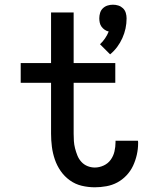

<svg xmlns="http://www.w3.org/2000/svg" viewBox="-20 -788 640 816"><path d="M448 -557 405 -600Q417 -611 426.5 -625Q436 -639 442 -654Q433 -656 425 -661.5Q417 -667 411.5 -674.5Q406 -682 404 -691.5Q402 -701 402 -710Q402 -722 405.5 -733.5Q409 -745 417.5 -753Q426 -761 437 -764.5Q448 -768 460 -768Q472 -768 483 -764.5Q494 -761 502.5 -753Q511 -745 514.5 -733.5Q518 -722 518 -710Q518 -688 513.5 -667Q509 -646 500 -626Q491 -606 478 -588.5Q465 -571 448 -557ZM383 8Q355 8 327.5 1.5Q300 -5 277 -21.5Q254 -38 238 -61Q222 -84 213 -110.5Q204 -137 200.5 -164.5Q197 -192 197 -220V-436H68V-520H197V-735H293V-520H470V-436H293V-220Q293 -204 294 -188.5Q295 -173 299 -157.5Q303 -142 309 -127Q315 -112 326 -100Q337 -88 352 -82Q367 -76 383 -76Q402 -76 420.5 -84.5Q439 -93 450.5 -109Q462 -125 466.5 -144.5Q471 -164 471 -184Q471 -185 471 -187Q471 -189 471 -190H566Q567 -187 567 -184.5Q567 -182 567 -179Q567 -155 561.5 -130.5Q556 -106 545.5 -83.5Q535 -61 517.5 -42.5Q500 -24 478.5 -12.5Q457 -1 432 3.5Q407 8 383 8Z"/></svg>

Font: Iosevka Custom Medium Extended
Style: Regular
Weight: 500
Width: 7
Monospace: yes
Designer: Belleve Invis
Foundry: Belleve Invis
Version: Version 11.2.4; ttfautohint (v1.8.4)